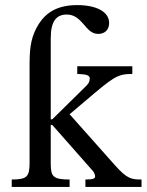

<svg xmlns="http://www.w3.org/2000/svg" viewBox="-20 -733 578 753"><path d="M253 0V-29C189 -29 179 -40 179 -91V-243H185L342 -65C347 -60 353 -50 353 -41C353 -32 343 -29 315 -29V0H535V-29C494 -29 478 -32 429 -87L253 -285L311 -334C425 -431 439 -443 499 -443V-473H283V-443C321 -442 332 -437 332 -425C332 -408 321 -399 315 -393L185 -265H179V-583C179 -650 201 -676 242 -676C273 -676 291 -657 307 -639C324 -619 339 -600 365 -600C389 -600 408 -614 408 -643C408 -688 356 -713 283 -713C206 -713 162 -685 132 -639C104 -594 96 -553 96 -483V-95C96 -40 86 -29 26 -29V0Z"/></svg>

Font: STIX Two Text
Style: Regular
Weight: 400
Designer: Ross Mills, John Hudson & Paul Hanslow, Tiro Typeworks Ltd; with prior portions MicroPress Inc., and Coen Hoffman.
Foundry: Tiro Typeworks Ltd
Version: Version 2.13 b171